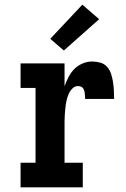

<svg xmlns="http://www.w3.org/2000/svg" viewBox="-20 -801 540 821"><path d="M68 0V-105H132V-425H68V-530H256V-432Q263 -452 273 -471.5Q283 -491 298 -506Q313 -521 333 -529.5Q353 -538 374 -538Q392 -538 409.5 -533Q427 -528 438.5 -514.5Q450 -501 455.5 -483.5Q461 -466 463.5 -448.5Q466 -431 467 -413.5Q468 -396 468 -378H344Q344 -384 343.5 -390Q343 -396 342.5 -402Q342 -408 340 -414Q338 -420 334.5 -424.5Q331 -429 325 -431Q319 -433 313 -433Q299 -433 288.5 -421.5Q278 -410 272.5 -396.5Q267 -383 264 -368.5Q261 -354 259.5 -339.5Q258 -325 257 -310.5Q256 -296 256 -281V-105H334V0ZM253 -585 195 -635 332 -781 404 -719Z"/></svg>

Font: Iosevka Slab Extrabold
Style: Regular
Weight: 800
Monospace: yes
Designer: Belleve Invis
Foundry: Belleve Invis
Version: Version 11.1.1; ttfautohint (v1.8.3)